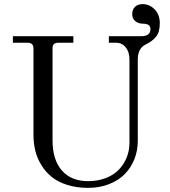

<svg xmlns="http://www.w3.org/2000/svg" viewBox="-20 -886 820 924"><path d="M333 -711.9V-680.2H259.8Q245.6 -680.2 239.3 -673.6Q232.9 -667 232.9 -652.8V-210Q232.9 -117.2 277.6 -65.7Q322.3 -14.2 403.8 -14.2Q451.2 -14.2 489.7 -29.3Q528.3 -44.4 552.7 -70.3Q577.1 -96.2 590.1 -128.9Q603 -161.6 603 -198.2V-599.1Q603 -635.7 585.2 -658Q567.4 -680.2 539.1 -680.2H503.9V-711.9H660.2Q704.1 -711.9 704.1 -746.1Q704.1 -772 668 -772Q646 -772 631.1 -784.2Q616.2 -796.4 616.2 -817.9Q616.2 -839.4 629.4 -852.8Q642.6 -866.2 666 -866.2Q699.7 -866.2 724.4 -840.8Q749 -815.4 749 -773.9Q749 -731.9 731.2 -709.7Q713.4 -687.5 681.2 -671.9Q643.1 -653.8 643.1 -599.1V-208Q643.1 -161.1 626.7 -119.9Q610.4 -78.6 580.3 -48.1Q550.3 -17.6 504.6 0.2Q459 18.1 403.8 18.1Q348.6 18.1 303.7 3.9Q258.8 -10.3 229 -34.4Q199.2 -58.6 179 -91.6Q158.7 -124.5 149.9 -160.6Q141.1 -196.8 141.1 -236.8V-652.8Q141.1 -680.2 113.8 -680.2H42V-711.9Z"/></svg>

Font: Flanker Steampunk
Style: Regular
Weight: 400
Designer: Alexey Kryukov, Leonardo Di Lena
Foundry: Alexey Kryukov, Leonardo Di Lena
Version: 1.210